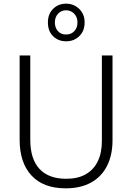

<svg xmlns="http://www.w3.org/2000/svg" viewBox="-20 -1016 720 1046"><path d="M593 -252Q593 -171 563 -112Q533 -53 476 -21.5Q419 10 338 10Q216 10 151.5 -60Q87 -130 87 -254V-714H145V-254Q145 -150 195 -96Q245 -42 341 -42Q404 -42 447 -66.5Q490 -91 512.5 -137Q535 -183 535 -248V-714H593ZM340 -791Q298 -791 269.5 -818.5Q241 -846 241 -894Q241 -940 269.5 -968Q298 -996 340 -996Q382 -996 411.5 -967.5Q441 -939 441 -894Q441 -847 412 -819Q383 -791 340 -791ZM340 -828Q368 -828 385 -846.5Q402 -865 402 -894Q402 -923 384 -941.5Q366 -960 340 -960Q314 -960 296.5 -941.5Q279 -923 279 -894Q279 -865 295.5 -846.5Q312 -828 340 -828Z"/></svg>

Font: Noto Sans Display Light
Style: Regular
Weight: 300
Designer: Monotype Design Team
Foundry: Monotype Imaging Inc.
Version: Version 2.003